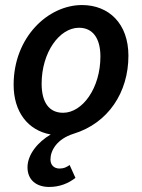

<svg xmlns="http://www.w3.org/2000/svg" viewBox="-20 -524 564 761"><path d="M175 217C216 217 251 203 279 181L256 130C243 139 233 144 216 144C195 144 180 131 180 108C180 73 205 27 272 6C409 -36 489 -158 489 -303C489 -431 411 -504 305 -504C170 -504 34 -376 34 -188C34 -80 91 -7 181 9C131 38 89 88 89 139C89 190 125 217 175 217ZM230 -77C174 -77 145 -119 145 -192C145 -317 216 -414 293 -414C348 -414 378 -372 378 -300C378 -175 307 -77 230 -77Z"/></svg>

Font: Source Sans Pro Semibold
Style: Italic
Weight: 600
Italic angle: -11°
Designer: Paul D. Hunt
Foundry: Adobe Systems Incorporated
Version: Version 3.006;hotconv 1.0.111;makeotfexe 2.5.65597